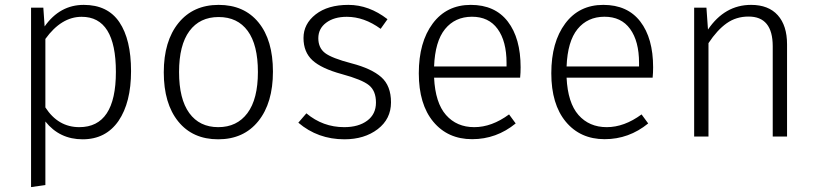

<svg xmlns="http://www.w3.org/2000/svg" viewBox="-20 -554 3314 779"><path d="M301.8 -38.1Q450.2 -38.1 450.2 -262.2Q450.2 -486.3 311 -485.8Q229 -485.8 164.1 -396V-118.2Q215.8 -38.1 301.8 -38.1ZM511.7 -265.6Q511.7 -138.2 460.9 -63.5Q409.2 11.2 315.4 11.2Q221.7 11.2 164.1 -61V196.8L106 205.1V-522.9H155.8L161.1 -446.8Q222.7 -534.2 319.8 -534.2Q417 -534.2 464.4 -463.9Q511.7 -393.6 511.7 -265.6Z M985.1 -428.5Q943.8 -484.9 867.2 -484.9Q790.5 -484.9 748.5 -428Q706.5 -371.1 706.5 -261.7Q706.5 -152.3 748 -95.2Q789.6 -38.1 865.5 -38.1Q941.4 -38.1 983.9 -95Q1026.4 -151.9 1026.4 -262Q1026.4 -372.1 985.1 -428.5ZM704.1 -460.7Q763.7 -534.2 867.2 -534.2Q970.7 -534.2 1029.1 -462.6Q1087.4 -391.1 1087.4 -263.7Q1087.4 -136.2 1028.1 -62.5Q968.8 11.2 865.2 11.2Q761.7 11.2 703.1 -61.3Q644.5 -133.8 644.5 -260.5Q644.5 -387.2 704.1 -460.7Z M1552.2 -476.1 1524.4 -437Q1457.5 -485.8 1387.2 -485.8Q1335.4 -485.8 1303.5 -461.9Q1271.5 -438 1271.5 -398.9Q1271.5 -359.9 1298.8 -338.9Q1326.2 -317.9 1406.7 -296.9Q1487.3 -275.9 1526.9 -241Q1566.4 -206.1 1566.4 -138.7Q1566.4 -71.3 1512.5 -30Q1458.5 11.2 1377.4 11.2Q1269.5 11.2 1190.4 -56.2L1223.1 -94.2Q1290 -38.1 1376.5 -38.1Q1434.6 -38.1 1470 -64.5Q1505.4 -90.8 1505.4 -137.9Q1505.4 -185.1 1477.3 -208Q1449.2 -231 1366.7 -253.4Q1284.2 -275.9 1247.8 -309.3Q1211.4 -342.8 1211.4 -399.9Q1211.4 -457 1260.7 -495.6Q1310.1 -534.2 1393.6 -534.2Q1477.1 -534.2 1552.2 -476.1Z M2035.2 -284.2V-298.8Q2035.2 -386.7 1999 -436.5Q1962.9 -486.3 1894.5 -486.1Q1826.2 -485.8 1785.6 -436Q1745.1 -386.2 1741.2 -284.2ZM2092.3 -280.8Q2092.3 -258.8 2090.3 -238.8H1741.2Q1746.1 -136.7 1789.6 -87.4Q1833 -38.1 1904.1 -38.1Q1975.1 -38.1 2045.4 -89.8L2072.3 -53.2Q1994.1 10.7 1895.5 10.7Q1796.9 10.7 1738 -60.1Q1679.2 -130.9 1679.2 -256.8Q1679.2 -382.8 1735.6 -458.5Q1792 -534.2 1890.1 -534.2Q1988.3 -534.2 2040.3 -466.6Q2092.3 -398.9 2092.3 -280.8Z M2572.8 -284.2V-298.8Q2572.8 -386.7 2536.6 -436.5Q2500.5 -486.3 2432.1 -486.1Q2363.8 -485.8 2323.2 -436Q2282.7 -386.2 2278.8 -284.2ZM2629.9 -280.8Q2629.9 -258.8 2627.9 -238.8H2278.8Q2283.7 -136.7 2327.1 -87.4Q2370.6 -38.1 2441.7 -38.1Q2512.7 -38.1 2583 -89.8L2609.9 -53.2Q2531.7 10.7 2433.1 10.7Q2334.5 10.7 2275.6 -60.1Q2216.8 -130.9 2216.8 -256.8Q2216.8 -382.8 2273.2 -458.5Q2329.6 -534.2 2427.7 -534.2Q2525.9 -534.2 2577.9 -466.6Q2629.9 -398.9 2629.9 -280.8Z M3027.3 -534.2Q3098.1 -534.2 3135.7 -492.2Q3173.3 -450.2 3173.3 -374V0H3115.2V-366.2Q3115.2 -487.3 3016.6 -486.8Q2966.8 -486.8 2928.2 -459.5Q2889.6 -432.1 2854.5 -378.9V0H2796.4V-522.9H2846.2L2852.5 -434.1Q2920.4 -534.2 3027.3 -534.2Z"/></svg>

Font: FiraSans-Light
Style: Regular
Weight: 300
Designer: Carrois Corporate & Edenspiekermann AG
Foundry: Carrois Corporate GbR & Edenspiekermann AG
Version: Version 3.106;PS 003.106;hotconv 1.0.70;makeotf.lib2.5.58329